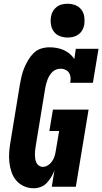

<svg xmlns="http://www.w3.org/2000/svg" viewBox="-20 -995 545 1023"><path d="M160 8Q132 8 107.5 -3Q83 -14 66.5 -33.5Q50 -53 41.5 -78Q33 -103 30 -129.5Q27 -156 29 -184Q31 -212 36 -240L86 -545Q90 -567 95 -589Q100 -611 109 -632.5Q118 -654 130 -674.5Q142 -695 159 -712Q176 -729 198.5 -736Q221 -743 244 -743Q263 -743 282.5 -739.5Q302 -736 319 -728.5Q336 -721 350.5 -709Q365 -697 376 -681L384 -735H505L475 -554H354Q357 -568 356 -581.5Q355 -595 348.5 -606Q342 -617 329.5 -623Q317 -629 304 -629Q292 -629 280.5 -625Q269 -621 260 -612.5Q251 -604 244.5 -593.5Q238 -583 233.5 -571.5Q229 -560 226 -548.5Q223 -537 221 -526L171 -221Q169 -209 167.5 -197.5Q166 -186 166 -174Q166 -162 167.5 -150.5Q169 -139 173.5 -129Q178 -119 187.5 -112.5Q197 -106 208 -106Q223 -106 236 -114.5Q249 -123 257.5 -135.5Q266 -148 270.5 -162Q275 -176 277 -190L295 -297H243L262 -411H452L384 0H256L270 -87Q263 -69 253 -52Q243 -35 229.5 -20.5Q216 -6 197 1Q178 8 160 8ZM340 -795Q319 -795 299 -802.5Q279 -810 267 -826.5Q255 -843 251.5 -864Q248 -885 252 -907Q254 -922 262 -935.5Q270 -949 282.5 -958.5Q295 -968 310.5 -971.5Q326 -975 340 -975Q362 -975 381.5 -967.5Q401 -960 413.5 -943.5Q426 -927 429 -906Q432 -885 429 -863Q426 -848 418.5 -834.5Q411 -821 398 -811.5Q385 -802 370 -798.5Q355 -795 340 -795Z"/></svg>

Font: Iosevka Curly Slab HvObl
Style: Regular
Weight: 900
Italic angle: -9°
Monospace: yes
Designer: Belleve Invis
Foundry: Belleve Invis
Version: Version 11.1.0; ttfautohint (v1.8.3)